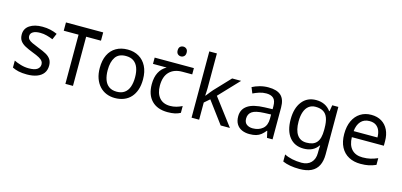

<svg xmlns="http://www.w3.org/2000/svg" viewBox="-81 -1323 4457 2127"><g transform="rotate(15 2148.0 -260.0)"><path d="M434 -148Q434 -96 408 -61Q382 -26 334 -8Q286 10 220 10Q164 10 123.5 1Q83 -8 52 -24V-104Q84 -88 129.5 -74.5Q175 -61 222 -61Q289 -61 319 -82.5Q349 -104 349 -140Q349 -160 338 -176Q327 -192 298.5 -208Q270 -224 217 -244Q165 -264 128 -284Q91 -304 71 -332Q51 -360 51 -404Q51 -472 106.5 -509Q162 -546 252 -546Q301 -546 343.5 -536.5Q386 -527 423 -510L393 -440Q359 -454 322 -464Q285 -474 246 -474Q192 -474 163.5 -456.5Q135 -439 135 -409Q135 -387 148 -371.5Q161 -356 191.5 -341.5Q222 -327 273 -307Q324 -288 360 -268Q396 -248 415 -219.5Q434 -191 434 -148Z M917 -659V-564H747V0H660V-564H490V-659Z M1478 -269Q1478 -202 1460.5 -150.5Q1443 -99 1410.5 -63Q1378 -27 1331.5 -8.5Q1285 10 1228 10Q1175 10 1130 -8.5Q1085 -27 1052 -63Q1019 -99 1000.5 -150.5Q982 -202 982 -269Q982 -358 1012 -419.5Q1042 -481 1098 -513.5Q1154 -546 1231 -546Q1304 -546 1359.5 -513.5Q1415 -481 1446.5 -419.5Q1478 -358 1478 -269ZM1073 -269Q1073 -206 1089.5 -159.5Q1106 -113 1141 -88Q1176 -63 1230 -63Q1284 -63 1319 -88Q1354 -113 1370.5 -159.5Q1387 -206 1387 -269Q1387 -333 1370 -378Q1353 -423 1318.5 -447.5Q1284 -472 1229 -472Q1147 -472 1110 -418Q1073 -364 1073 -269Z M1817 -737Q1837 -737 1852.5 -723.5Q1868 -710 1868 -681Q1868 -653 1852.5 -639Q1837 -625 1817 -625Q1795 -625 1780 -639Q1765 -653 1765 -681Q1765 -710 1780 -723.5Q1795 -737 1817 -737ZM1833 10Q1715 10 1650 -57Q1585 -124 1585 -245Q1585 -325 1614 -380.5Q1643 -436 1697 -465H1540V-537H1990V-465H1877Q1783 -465 1729.5 -411.5Q1676 -358 1676 -252Q1676 -165 1719 -114.5Q1762 -64 1842 -64Q1879 -64 1913 -73.5Q1947 -83 1979 -99V-21Q1950 -5 1915 2.5Q1880 10 1833 10Z M2194 -363Q2194 -347 2192.5 -321Q2191 -295 2190 -276H2194Q2200 -284 2212 -299Q2224 -314 2236.5 -329.5Q2249 -345 2258 -355L2429 -536H2532L2315 -307L2547 0H2441L2255 -250L2194 -197V0H2107V-760H2194Z M2844 -545Q2942 -545 2989 -502Q3036 -459 3036 -365V0H2972L2955 -76H2951Q2928 -47 2903.5 -27.5Q2879 -8 2847.5 1Q2816 10 2771 10Q2723 10 2684.5 -7Q2646 -24 2624 -59.5Q2602 -95 2602 -149Q2602 -229 2665 -272.5Q2728 -316 2859 -320L2950 -323V-355Q2950 -422 2921 -448Q2892 -474 2839 -474Q2797 -474 2759 -461.5Q2721 -449 2688 -433L2661 -499Q2696 -518 2744 -531.5Q2792 -545 2844 -545ZM2870 -259Q2770 -255 2731.5 -227Q2693 -199 2693 -148Q2693 -103 2720.5 -82Q2748 -61 2791 -61Q2859 -61 2904 -98.5Q2949 -136 2949 -214V-262Z M3392 -546Q3445 -546 3487.5 -526Q3530 -506 3560 -465H3565L3577 -536H3647V9Q3647 85 3621 136.5Q3595 188 3542 214Q3489 240 3407 240Q3349 240 3300.5 231.5Q3252 223 3214 206V125Q3252 145 3303 156Q3354 167 3412 167Q3481 167 3520.5 126.5Q3560 86 3560 16V-5Q3560 -17 3561 -39.5Q3562 -62 3563 -71H3559Q3531 -30 3489.5 -10Q3448 10 3393 10Q3289 10 3230.5 -63Q3172 -136 3172 -267Q3172 -395 3230.5 -470.5Q3289 -546 3392 -546ZM3404 -472Q3359 -472 3327.5 -448Q3296 -424 3279.5 -378Q3263 -332 3263 -266Q3263 -167 3299.5 -114.5Q3336 -62 3406 -62Q3447 -62 3476 -72.5Q3505 -83 3524 -105.5Q3543 -128 3552 -163Q3561 -198 3561 -246V-267Q3561 -340 3544.5 -385Q3528 -430 3493 -451Q3458 -472 3404 -472Z M4024 -546Q4093 -546 4142.5 -516Q4192 -486 4218.5 -431.5Q4245 -377 4245 -304V-251H3878Q3880 -160 3924.5 -112.5Q3969 -65 4049 -65Q4100 -65 4139.5 -74.5Q4179 -84 4221 -102V-25Q4180 -7 4140 1.5Q4100 10 4045 10Q3969 10 3910.5 -21Q3852 -52 3819.5 -113.5Q3787 -175 3787 -264Q3787 -352 3816.5 -415Q3846 -478 3899.5 -512Q3953 -546 4024 -546ZM4023 -474Q3960 -474 3923.5 -433.5Q3887 -393 3880 -321H4153Q4153 -367 4139 -401Q4125 -435 4096.5 -454.5Q4068 -474 4023 -474Z"/></g></svg>

Font: utelugu05
Style: Book
Weight: 400
Designer: Jelle Bosma - Monotype Design Team
Foundry: Monotype Imaging Inc.
Version: Version 2.003